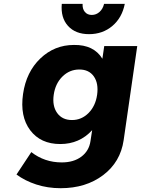

<svg xmlns="http://www.w3.org/2000/svg" viewBox="-20 -779 735 1000"><path d="M65.9 129.9 143.1 13.2Q211.9 66.9 301.8 66.9Q363.8 66.9 403.8 36.9Q443.8 6.8 451.2 -43.9L460 -101.1Q394 -28.8 293.9 -28.8Q191.4 -28.8 137.2 -100.8Q83 -172.9 100.1 -290Q116.7 -404.3 190.2 -474.6Q263.7 -544.9 365.2 -544.9Q468.3 -546.4 513.2 -473.1L522.9 -539.1H694.8L624 -48.8Q607.4 64.9 517.3 133.1Q427.2 201.2 295.9 201.2Q228 201.2 168.9 181.9Q109.9 162.6 65.9 129.9ZM259.8 -285.2Q251.5 -227.1 277.8 -190.4Q304.2 -153.8 355 -153.8Q404.8 -153.8 441.2 -190.4Q477.5 -227.1 485.8 -285.2Q494.1 -344.7 468.8 -380.9Q443.4 -417 393.1 -417Q342.3 -417 305.2 -380.4Q268.1 -343.8 259.8 -285.2ZM301.8 -758.8H410.2Q408.7 -732.9 421.9 -717Q435.1 -701.2 458 -701.2Q481 -701.2 498.5 -717Q516.1 -732.9 522 -758.8H629.9Q615.7 -686.5 565.2 -643.8Q514.6 -601.1 443.8 -601.1Q373 -601.1 334.2 -644Q295.4 -687 301.8 -758.8Z"/></svg>

Font: Trueno
Style: Bold Italic
Weight: 700
Designer: Julieta Ulanovsky
Foundry: Julieta Ulanovsky
Version: Version 3.001b | FøM Fix